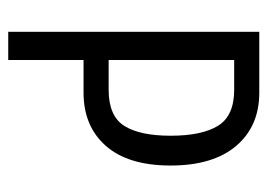

<svg xmlns="http://www.w3.org/2000/svg" viewBox="-114 -552 665 478"><g transform="rotate(90 219.0 -312.5)"><path d="M58.6 -625H210Q293.9 -625 342.8 -567.4Q391.6 -509.8 391.6 -404.3Q391.6 -298.8 342.8 -243.2Q293.9 -187.5 210 -187.5H128.9V0H58.6ZM317.4 -404.3Q317.4 -482.4 292.5 -522.5Q267.6 -562.5 203.1 -562.5H128.9V-250H203.1Q268.6 -250 293 -289.1Q317.4 -328.1 317.4 -404.3Z"/></g></svg>

Font: Sudo Var
Style: Regular
Weight: 400
Monospace: yes
Designer: Jens Kutilek
Foundry: Jens Kutilek
Version: Version 0.065;FEAKit 1.0